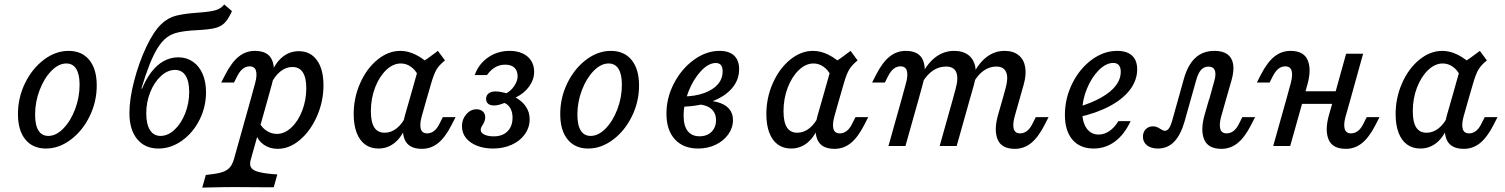

<svg xmlns="http://www.w3.org/2000/svg" viewBox="-20 -654 6740 860"><path d="M60.4 -143Q60.4 -216.5 92.2 -281.6Q124 -346.7 176.4 -386.4Q228.8 -426.1 287.2 -426.1Q347 -426.1 380.2 -385.1Q413.3 -344.2 413.3 -271Q413.3 -198.3 381.5 -133.2Q349.7 -68.1 296.9 -28.4Q244.1 11.3 185.7 11.3Q126.7 11.3 93.5 -29.3Q60.4 -69.9 60.4 -143ZM336.5 -274.2Q336.5 -321.6 321.3 -345.6Q306.1 -369.7 277.2 -369.7Q242.4 -369.7 210 -336.4Q177.5 -303.2 157.4 -250.2Q137.2 -197.2 137.2 -140.6Q137.2 -93.2 152.4 -69.2Q167.6 -45.2 196.4 -45.2Q231.2 -45.2 263.6 -78.3Q296.1 -111.5 316.3 -164.6Q336.5 -217.6 336.5 -274.2Z M559.7 -147.5Q559.7 -210.3 580.8 -291.7Q601.9 -373 635.1 -443.5Q668.4 -514 702.5 -546Q732.6 -574.9 770.1 -584.1Q807.7 -593.2 865.7 -597.2Q913.8 -600.4 941.2 -607Q968.5 -613.5 984.4 -633.9L1019 -604.3Q1002.8 -568.3 986.2 -551.6Q969.7 -534.8 942.3 -528.1Q914.9 -521.5 861.6 -518.8Q809.6 -516.2 778.3 -509Q747.1 -501.8 727 -486.3Q706.9 -470.9 688.4 -442.7Q668.5 -411.6 650.5 -366.4Q632.5 -321.2 613.3 -257.6H621.4L613.3 -249.5Q631.9 -296.9 657.2 -330.2Q682.5 -363.6 713.4 -380.4Q744.2 -397.3 778.2 -397.3Q815.6 -397.3 843.8 -377.8Q872.1 -358.4 887.4 -323.2Q902.8 -287.9 902.8 -240.8Q902.8 -174.9 873.5 -116.9Q844.2 -58.9 794.9 -23.8Q745.6 11.3 689.8 11.3Q629 11.3 594.4 -30.9Q559.7 -73 559.7 -147.5ZM827.4 -242.2Q827.4 -289.8 811.2 -315.3Q795 -340.8 764.4 -340.8Q730.7 -340.8 700.9 -313.5Q671.1 -286.3 653.1 -241.4Q635.1 -196.5 635.1 -146.7Q635.1 -98.4 651.6 -71.8Q668.2 -45.2 698.8 -45.2Q731.8 -45.2 761.6 -72.8Q791.4 -100.4 809.4 -146.1Q827.4 -191.7 827.4 -242.2Z M1098.3 -356.8Q1081.3 -356.8 1067.7 -346Q1054.1 -335.2 1042.9 -313.6L1028.1 -284.2H970.8L989 -319.6Q1017.8 -375.6 1049.8 -400.9Q1081.7 -426.1 1121.6 -426.1Q1181.1 -426.1 1198.7 -384.5Q1216.2 -342.9 1197.5 -275.7L1178.4 -206.7H1102.3L1122.8 -281.5Q1132.4 -316.8 1126.6 -336.8Q1120.9 -356.8 1098.3 -356.8ZM923.8 185.5 885.9 186.3 901.9 129.8 938 125.1Q966.3 121.2 983.9 113.8Q1001.6 106.3 1011.8 92.9Q1022.1 79.4 1028.4 57.1L1102.3 -206.7H1178.4L1103 61.9Q1097.2 81.9 1103.6 94.4Q1109.9 106.9 1130.9 113.9Q1151.9 120.9 1191.3 124.9L1222.2 127.5L1206.1 184.8Q1181.6 184.8 1156.3 184.7Q1119.1 183.9 1034.7 183.9H1031H1032.3Q985.2 183.9 923.8 185.5ZM1428.9 -272Q1428.9 -199.8 1399.9 -133.8Q1370.9 -67.7 1323.6 -27.5Q1276.3 12.7 1223.9 12.7Q1188.6 12.7 1161.9 -5.7Q1135.2 -24.2 1126.1 -55L1143.1 -101.8Q1155.9 -79.3 1176.5 -66.8Q1197 -54.2 1220.3 -54.2Q1254.5 -54.2 1285 -82.7Q1315.5 -111.1 1333.7 -158.5Q1351.9 -205.9 1351.9 -259.1Q1351.9 -306.1 1336.3 -330Q1320.8 -353.9 1289.7 -353.9Q1260.5 -353.9 1235.2 -333.4Q1209.9 -312.8 1191.9 -274.5L1192.3 -317.8Q1210.5 -369.3 1243.2 -397Q1276 -424.7 1318.5 -424.7Q1370.4 -424.7 1399.6 -384.3Q1428.9 -343.9 1428.9 -272Z M1564.2 -143.1Q1564.2 -215.9 1593.3 -281.6Q1622.4 -347.3 1670.8 -386.7Q1719.2 -426.1 1773.6 -426.1Q1807.5 -426.1 1842.5 -408.8Q1877.4 -391.5 1910.4 -358.4L1853.8 -314.2Q1841.1 -340.4 1820.5 -355Q1799.9 -369.7 1775.4 -369.7Q1740.4 -369.7 1709.4 -339.9Q1678.5 -310.2 1659.8 -261.2Q1641.2 -212.2 1641.2 -155.9Q1641.2 -107.3 1656.4 -83.4Q1671.6 -59.5 1702.7 -59.5Q1732.5 -59.5 1757.8 -80Q1783.1 -100.6 1801.2 -138.9L1800.8 -95.5Q1782.5 -43.8 1750 -16.2Q1717.6 11.3 1675 11.3Q1640.1 11.3 1615.4 -6.9Q1590.6 -25 1577.4 -59.7Q1564.2 -94.5 1564.2 -143.1ZM1941.5 -426.1 1973 -383.4Q1947 -362.3 1935.3 -342.6Q1923.7 -322.9 1911.6 -281.8L1889.9 -206.7H1813.8L1860.3 -370.8Q1878 -379.9 1896.8 -393.1Q1915.7 -406.4 1941.5 -426.1ZM1893.2 -56.6Q1910.1 -56.6 1924.1 -67.4Q1938.1 -78.2 1948.6 -99.8L1963.4 -129.2H2020.6L2002.4 -93.8Q1973.7 -37.8 1941.7 -12.5Q1909.7 12.7 1869.8 12.7Q1810.3 12.7 1792.8 -28.9Q1775.2 -70.5 1794 -137.7L1813.8 -206.7H1889.9L1868.7 -131.9Q1859.1 -96.6 1864.8 -76.6Q1870.5 -56.6 1893.2 -56.6Z M2049.2 -89.4Q2049.2 -119.4 2068.4 -142Q2087.5 -164.5 2114.5 -164.5Q2132 -164.5 2142.7 -154.7Q2153.4 -144.9 2153.4 -128.6Q2153.4 -119.7 2150.6 -112Q2147.8 -104.3 2142.1 -94.7Q2138.1 -89.1 2135.7 -83.5Q2133.2 -77.8 2133.2 -72.2Q2133.2 -57.9 2151.9 -50Q2170.5 -42.1 2199.5 -43.5Q2235.1 -45.8 2255.4 -68Q2275.8 -90.2 2275.8 -127.2Q2275.8 -150.6 2266.5 -168Q2257.2 -185.4 2239.5 -192.9Q2212.1 -181.6 2193.5 -181.6Q2175.8 -181.6 2166.5 -189.2Q2157.3 -196.9 2157.3 -211.4Q2157.3 -226.7 2168.5 -235.6Q2179.8 -244.5 2200.8 -244.5Q2214.5 -244.5 2231.4 -240.4L2248.3 -236.4Q2262.9 -244.5 2274.2 -257Q2285.5 -269.5 2291.9 -284.1Q2298.4 -298.6 2298.4 -312.3Q2298.4 -337.1 2284.3 -350.7Q2270.2 -364.3 2243 -364.3Q2218.2 -364.3 2198.1 -352.7Q2178 -341.1 2161.1 -317.7H2106.2Q2124.3 -367.9 2166.5 -397Q2208.7 -426.1 2262.9 -426.1Q2295.8 -426.1 2320.6 -414.8Q2345.3 -403.5 2359 -382.2Q2372.6 -360.8 2372.6 -332.7Q2372.6 -298.3 2350.5 -267.1Q2328.4 -235.9 2289.5 -217.1Q2319.1 -201.2 2335.8 -176.2Q2352.4 -151.2 2352.4 -120Q2352.4 -83 2331 -52.8Q2309.5 -22.6 2272 -5.7Q2234.5 11.3 2187.8 11.3Q2149.1 11.3 2117.5 -0.8Q2086 -13 2067.6 -35.5Q2049.2 -58.1 2049.2 -89.4Z M2489.4 -143Q2489.4 -216.5 2521.2 -281.6Q2553 -346.7 2605.4 -386.4Q2657.8 -426.1 2716.2 -426.1Q2776 -426.1 2809.2 -385.1Q2842.4 -344.2 2842.4 -271Q2842.4 -198.3 2810.5 -133.2Q2778.7 -68.1 2725.9 -28.4Q2673.1 11.3 2614.7 11.3Q2555.7 11.3 2522.6 -29.3Q2489.4 -69.9 2489.4 -143ZM2765.5 -274.2Q2765.5 -321.6 2750.3 -345.6Q2735.2 -369.7 2706.2 -369.7Q2671.4 -369.7 2639 -336.4Q2606.6 -303.2 2586.4 -250.2Q2566.2 -197.2 2566.2 -140.6Q2566.2 -93.2 2581.4 -69.2Q2596.6 -45.2 2625.5 -45.2Q2660.2 -45.2 2692.7 -78.3Q2725.1 -111.5 2745.3 -164.6Q2765.5 -217.6 2765.5 -274.2Z M2965.1 -145Q2965.1 -216.2 2999 -281Q3032.8 -345.8 3088 -386Q3143.2 -426.1 3203.3 -426.1Q3245.7 -426.1 3268.2 -405Q3290.7 -383.8 3290.7 -344.1Q3290.7 -296.7 3259.5 -259.6Q3228.3 -222.6 3171.8 -200.8Q3115.2 -179 3039.7 -175.8L3040.5 -221.8Q3093.7 -222.6 3133.8 -237.1Q3173.9 -251.6 3195.4 -276.5Q3216.8 -301.4 3216.8 -334.3Q3216.8 -353 3209.2 -362.4Q3201.5 -371.8 3186.2 -371.8Q3153.5 -371.8 3119.9 -335.9Q3086.2 -300.1 3064.1 -244.8Q3042 -189.5 3042 -136.5Q3042 -90.7 3060.3 -67.1Q3078.6 -43.5 3113.6 -43.5Q3135.5 -43.5 3152 -52.4Q3168.4 -61.2 3177.8 -77.6Q3187.2 -93.9 3187.2 -115.4Q3187.2 -149.6 3163.8 -168Q3140.4 -186.4 3094.7 -187.7L3100.7 -204.5Q3153.6 -206.5 3189.9 -197.4Q3226.2 -188.4 3244.7 -167.9Q3263.1 -147.5 3263.1 -116.2Q3263.1 -81.5 3242.1 -52.1Q3221 -22.6 3185.5 -5.7Q3150 11.3 3107.2 11.3Q3040.6 11.3 3002.9 -30Q2965.1 -71.2 2965.1 -145Z M3412.6 -143.1Q3412.6 -215.9 3441.7 -281.6Q3470.8 -347.3 3519.2 -386.7Q3567.6 -426.1 3622 -426.1Q3655.9 -426.1 3690.8 -408.8Q3725.8 -391.5 3758.8 -358.4L3702.2 -314.2Q3689.5 -340.4 3668.9 -355Q3648.2 -369.7 3623.8 -369.7Q3588.8 -369.7 3557.8 -339.9Q3526.9 -310.2 3508.2 -261.2Q3489.5 -212.2 3489.5 -155.9Q3489.5 -107.3 3504.7 -83.4Q3520 -59.5 3551 -59.5Q3580.9 -59.5 3606.2 -80Q3631.5 -100.6 3649.6 -138.9L3649.2 -95.5Q3630.9 -43.8 3598.4 -16.2Q3566 11.3 3523.4 11.3Q3488.5 11.3 3463.7 -6.9Q3438.9 -25 3425.8 -59.7Q3412.6 -94.5 3412.6 -143.1ZM3789.9 -426.1 3821.4 -383.4Q3795.4 -362.3 3783.7 -342.6Q3772 -322.9 3760 -281.8L3738.3 -206.7H3662.2L3708.7 -370.8Q3726.4 -379.9 3745.2 -393.1Q3764 -406.4 3789.9 -426.1ZM3741.6 -56.6Q3758.5 -56.6 3772.5 -67.4Q3786.5 -78.2 3797 -99.8L3811.7 -129.2H3869L3850.8 -93.8Q3822 -37.8 3790.1 -12.5Q3758.1 12.7 3718.2 12.7Q3658.7 12.7 3641.2 -28.9Q3623.6 -70.5 3642.4 -137.7L3662.2 -206.7H3738.3L3717.1 -131.9Q3707.5 -96.6 3713.2 -76.6Q3718.9 -56.6 3741.6 -56.6Z M4013.6 -356.8Q3996.7 -356.8 3983 -346Q3969.4 -335.2 3958.2 -313.6L3943.4 -284.2H3886.2L3904.3 -319.6Q3933.1 -375.6 3965.1 -400.9Q3997 -426.1 4036.9 -426.1Q4096.4 -426.1 4114 -384.5Q4131.5 -342.9 4112.8 -275.7L4093.8 -206.7H4017.6L4038.1 -281.5Q4047.7 -316.8 4042 -336.8Q4036.2 -356.8 4013.6 -356.8ZM4017.6 -206.7H4093.8L4035.6 0H3959.5ZM4217.3 -355.9Q4185.7 -355.9 4158.9 -337.9Q4132.1 -319.8 4111.6 -285.2L4109.8 -322.7Q4137.8 -374.7 4173.8 -400.4Q4209.8 -426.1 4254.1 -426.1Q4293.6 -426.1 4318 -407.1Q4342.4 -388 4348.8 -352.8Q4355.2 -317.6 4341.5 -270.7L4323.2 -206.7H4247L4260.4 -255.9Q4273.9 -305.2 4263.1 -330.6Q4252.4 -355.9 4217.3 -355.9ZM4247 -206.7H4323.2L4265.1 0H4188.9ZM4442.7 -355.9Q4412.6 -355.9 4386.6 -337.9Q4360.7 -319.8 4341 -285.2L4339.2 -322.7Q4366.4 -374.7 4401.6 -400.4Q4436.7 -426.1 4480.2 -426.1Q4518.1 -426.1 4542 -407.1Q4566 -388.1 4572 -353.7Q4577.9 -319.2 4565 -273.9L4545.9 -206.7H4469.8L4484 -257.9Q4497.4 -305.5 4486.7 -330.7Q4476 -355.9 4442.7 -355.9ZM4549.2 -56.6Q4566.1 -56.6 4580.1 -67.4Q4594.1 -78.2 4604.6 -99.8L4619.4 -129.2H4676.6L4658.5 -93.8Q4629.7 -37.8 4597.7 -12.5Q4565.7 12.7 4525.8 12.7Q4466.3 12.7 4448.8 -28.9Q4431.2 -70.5 4450 -137.7L4469.8 -206.7H4545.9L4524.7 -131.9Q4515.1 -96.6 4520.8 -76.6Q4526.6 -56.6 4549.2 -56.6Z M4749.9 -139.2Q4749.9 -213.2 4782.6 -279.5Q4815.4 -345.8 4869.5 -386Q4923.6 -426.1 4984.3 -426.1Q5027.7 -426.1 5050.7 -404.9Q5073.6 -383.6 5073.6 -343.6Q5073.6 -294.8 5041.7 -252.5Q5009.8 -210.2 4950.2 -178.4Q4890.6 -146.7 4809.4 -129L4810.2 -175Q4872.1 -193.7 4914.2 -218Q4956.4 -242.2 4978.2 -271Q5000 -299.9 5000 -332.5Q5000 -352.4 4991.4 -362.2Q4982.8 -372.1 4966.4 -372.1Q4934.2 -372.1 4901.7 -339.7Q4869.3 -307.3 4848.4 -256.3Q4827.6 -205.3 4827.6 -155.1Q4827.6 -106.7 4847.2 -79Q4866.8 -51.3 4900.8 -51.3Q4925.9 -51.3 4949.1 -67Q4972.3 -82.7 4989.3 -111.3H5044.1Q5016.2 -51.4 4973.9 -20Q4931.5 11.3 4878.9 11.3Q4817.8 11.3 4783.8 -28.2Q4749.9 -67.7 4749.9 -139.2Z M5099.4 -41.7Q5099.4 -62 5111.9 -75.1Q5124.5 -88.1 5143.9 -88.1Q5154.4 -88.1 5162.2 -84.8Q5169.9 -81.5 5178.8 -75.7Q5183.7 -72.4 5188.6 -70.3Q5193.6 -68.2 5197.8 -68.2Q5207.5 -68.2 5215.5 -78.6Q5223.4 -89 5229.2 -109.3L5282.3 -299.2Q5300.1 -363.3 5334.1 -394.7Q5368.1 -426.1 5419.7 -426.1Q5456.4 -426.1 5477.3 -411.2Q5498.2 -396.4 5503.3 -367.1Q5508.3 -337.8 5496.8 -296.6L5471 -206.7H5395.7L5419.3 -292.1Q5428 -323.1 5421.2 -339.4Q5414.3 -355.6 5392.8 -355.6Q5372.9 -355.6 5359.5 -340.7Q5346.1 -325.7 5337.3 -293L5286.3 -111.3Q5268.6 -49.3 5239.1 -19Q5209.6 11.3 5166.8 11.3Q5135.9 11.3 5117.7 -3Q5099.4 -17.2 5099.4 -41.7ZM5474.3 -56.6Q5491.2 -56.6 5505.2 -67.4Q5519.2 -78.2 5529.7 -99.8L5544.5 -129.2H5601.7L5583.6 -93.8Q5554.8 -37.8 5522.8 -12.5Q5490.9 12.7 5451 12.7Q5391.5 12.7 5373.9 -28.9Q5356.4 -70.5 5375.1 -137.7L5394.9 -206.7H5471L5449.8 -131.9Q5440.2 -96.6 5445.9 -76.6Q5451.7 -56.6 5474.3 -56.6Z M5737 -356.8Q5720 -356.8 5706.4 -346Q5692.8 -335.2 5681.6 -313.6L5666.8 -284.2H5609.6L5627.7 -319.6Q5656.5 -375.6 5688.5 -400.9Q5720.4 -426.1 5760.3 -426.1Q5819.8 -426.1 5837.4 -384.5Q5854.9 -342.9 5836.2 -275.7L5817.1 -206.7H5741L5761.5 -281.5Q5771.1 -316.8 5765.4 -336.8Q5759.6 -356.8 5737 -356.8ZM5741 -206.7H5817.1L5759 0H5682.9ZM5795.1 -245.2H6001.8L5985.7 -188.7H5779ZM6009.5 -413.4H6085.6L6028.2 -206.7H5952.1ZM6031.5 -56.6Q6048.4 -56.6 6062.4 -67.4Q6076.4 -78.2 6086.9 -99.8L6101.7 -129.2H6158.9L6140.8 -93.8Q6112 -37.8 6080 -12.5Q6048.1 12.7 6008.2 12.7Q5948.7 12.7 5931.1 -28.9Q5913.6 -70.5 5932.3 -137.7L5952.1 -206.7H6028.2L6007 -131.9Q5997.4 -96.6 6003.1 -76.6Q6008.9 -56.6 6031.5 -56.6Z M6231.2 -143.1Q6231.2 -215.9 6260.2 -281.6Q6289.3 -347.3 6337.7 -386.7Q6386.1 -426.1 6440.6 -426.1Q6474.5 -426.1 6509.4 -408.8Q6544.3 -391.5 6577.3 -358.4L6520.7 -314.2Q6508.1 -340.4 6487.4 -355Q6466.8 -369.7 6442.4 -369.7Q6407.3 -369.7 6376.4 -339.9Q6345.4 -310.2 6326.7 -261.2Q6308.1 -212.2 6308.1 -155.9Q6308.1 -107.3 6323.3 -83.4Q6338.5 -59.5 6369.6 -59.5Q6399.5 -59.5 6424.8 -80Q6450.1 -100.6 6468.1 -138.9L6467.7 -95.5Q6449.4 -43.8 6417 -16.2Q6384.5 11.3 6341.9 11.3Q6307.1 11.3 6282.3 -6.9Q6257.5 -25 6244.3 -59.7Q6231.2 -94.5 6231.2 -143.1ZM6608.5 -426.1 6639.9 -383.4Q6614 -362.3 6602.3 -342.6Q6590.6 -322.9 6578.6 -281.8L6556.8 -206.7H6480.7L6527.2 -370.8Q6545 -379.9 6563.8 -393.1Q6582.6 -406.4 6608.5 -426.1ZM6560.1 -56.6Q6577.1 -56.6 6591.1 -67.4Q6605 -78.2 6615.5 -99.8L6630.3 -129.2H6687.5L6669.4 -93.8Q6640.6 -37.8 6608.6 -12.5Q6576.7 12.7 6536.8 12.7Q6477.3 12.7 6459.7 -28.9Q6442.2 -70.5 6460.9 -137.7L6480.7 -206.7H6556.8L6535.6 -131.9Q6526 -96.6 6531.8 -76.6Q6537.5 -56.6 6560.1 -56.6Z"/></svg>

Font: Playfair Micro SmCond SmLight
Style: Italic
Weight: 360
Width: 4
Italic angle: -15.6°
Designer: Claus Eggers Sørensen
Foundry: Claus Eggers Sørensen
Version: Version 2.203;Glyphs 3.3 (3326)